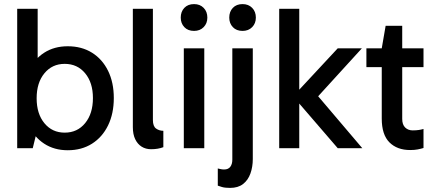

<svg xmlns="http://www.w3.org/2000/svg" viewBox="-20 -724 2139 938"><path d="M311 10Q245 10 196 -22Q147 -54 119.5 -111.5Q92 -169 92 -245Q92 -321 119.5 -378Q147 -435 196 -466.5Q245 -498 311 -498Q379 -498 429.5 -466.5Q480 -435 508 -378Q536 -321 536 -245Q536 -169 508 -111.5Q480 -54 429.5 -22Q379 10 311 10ZM64 0V-681H164V-376H154V-98H164L140 0ZM296 -76Q358 -76 396 -122.5Q434 -169 434 -245Q434 -320 396 -366Q358 -412 296 -412Q235 -412 197 -366Q159 -320 159 -244Q159 -168 197 -122Q235 -76 296 -76Z M718 5Q692 5 672 -7.5Q652 -20 640.5 -44Q629 -68 629 -103V-681H727V-138Q727 -107 742.5 -96Q758 -85 778 -85V-5Q765 0 750 2.5Q735 5 718 5Z M978 0H878V-488H978ZM863 -638Q863 -667 880.5 -685.5Q898 -704 928 -704Q957 -704 975 -685.5Q993 -667 993 -638Q993 -610 975 -591.5Q957 -573 928 -573Q898 -573 880.5 -591.5Q863 -610 863 -638Z M1104 194Q1079 194 1064 189.5Q1049 185 1044 183V99Q1049 100 1057 102Q1065 104 1075 104Q1095 104 1105 91Q1115 78 1115 56V-488H1215V53Q1215 91 1203.5 123.5Q1192 156 1167.5 175Q1143 194 1104 194ZM1100 -638Q1100 -667 1117.5 -685.5Q1135 -704 1165 -704Q1194 -704 1212 -685.5Q1230 -667 1230 -638Q1230 -610 1212 -591.5Q1194 -573 1165 -573Q1135 -573 1117.5 -591.5Q1100 -610 1100 -638Z M1418 -246V-260L1630 -488H1748L1510 -227L1501 -293L1750 0H1630ZM1344 -681H1442V0H1344Z M1984 9Q1920 9 1882.5 -28.5Q1845 -66 1845 -145V-482V-488L1864 -598H1945V-143Q1945 -115 1959.5 -101Q1974 -87 1996 -87Q2013 -87 2026 -89Q2039 -91 2049 -94V-1Q2036 3 2020.5 6Q2005 9 1984 9ZM1770 -396V-488H2049V-396Z"/></svg>

Font: Gabarito
Style: Regular
Weight: 400
Designer: Leandro Assis / Alvaro Franca / Felipe Casaprima
Foundry: Naipe Foundry
Version: Version 1.000